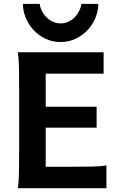

<svg xmlns="http://www.w3.org/2000/svg" viewBox="-20 -987 632 1007"><path d="M486.8 -427.2V-317.4H219.7V-112.3H345.7Q416 -112.3 462.6 -113.3Q509.3 -114.3 538.1 -119.6V0H73.2Q78.6 -29.3 79.6 -84.7Q80.6 -140.1 80.6 -212.4V-500.5Q80.6 -572.8 79.6 -628.2Q78.6 -683.6 73.2 -712.9H523.4V-600.6H219.7V-427.2ZM495.6 -966.8Q495.6 -931.2 481.4 -895.5Q467.3 -859.9 441.2 -831.3Q415 -802.7 378.7 -784.7Q342.3 -766.6 297.9 -766.6Q252.9 -766.6 216.6 -784.7Q180.2 -802.7 154.3 -831.3Q128.4 -859.9 114.3 -895.5Q100.1 -931.2 100.1 -966.8H188Q191.4 -944.8 201.7 -926Q211.9 -907.2 226.6 -893.6Q241.2 -879.9 259.5 -872.1Q277.8 -864.3 297.9 -864.3Q318.4 -864.3 336.4 -872.1Q354.5 -879.9 368.9 -893.6Q383.3 -907.2 393.3 -926Q403.3 -944.8 407.7 -966.8Z"/></svg>

Font: Andika New Basic
Style: Bold
Weight: 700
Designer: Victor Gaultney, Annie Olsen, Pablo Ugerman
Foundry: SIL International
Version: Version 5.500; ttfautohint (v1.8.3)